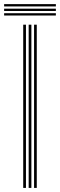

<svg xmlns="http://www.w3.org/2000/svg" viewBox="-61 -921 294 941"><path d="M106 0V-800H119.2V0ZM52.8 0V-800H66.2V0ZM79.5 0V-800H92.8V0ZM212.8 -889.5H-40.8V-900.8H212.8ZM212.8 -845H-40.8V-856.2H212.8ZM212.8 -867.2H-40.8V-878.5H212.8Z"/></svg>

Font: Big Shoulders Inline Display Thin
Style: Regular
Weight: 400
Version: Version 2.002